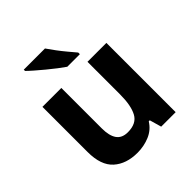

<svg xmlns="http://www.w3.org/2000/svg" viewBox="-206 -913 1070 1070"><g transform="rotate(-45 328.5 -378.0)"><path d="M579 -546V0H465L445 -70H437Q411 -28 365.5 -9Q320 10 269 10Q181 10 128 -37.5Q75 -85 75 -190V-546H224V-227Q224 -169 245 -139Q266 -109 312 -109Q380 -109 405 -155.5Q430 -202 430 -289V-546ZM315 -766Q330 -744 350.5 -716.5Q371 -689 392.5 -663.5Q414 -638 430 -619V-606H331Q312 -619 286.5 -638.5Q261 -658 234.5 -680Q208 -702 185 -722Q162 -742 148 -756V-766Z"/></g></svg>

Font: Noto Sans Gujarati UI
Style: Bold
Weight: 700
Designer: Jelle Bosma - Monotype Design Team, Universal Thirst
Foundry: Monotype Imaging Inc.
Version: Version 2.106; ttfautohint (v1.8.4.7-5d5b)